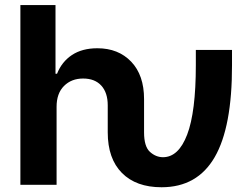

<svg xmlns="http://www.w3.org/2000/svg" viewBox="-20 -748 1021 777"><path d="M633.8 9.8Q530.8 9.8 473.4 -48.1Q416 -106 416 -212.4V-321.8Q416 -373 389.9 -401.6Q363.8 -430.2 316.4 -430.2Q269 -430.2 239 -400.1Q209 -370.1 209 -315.9V0H62.5V-727.5H204.6V-449.7H210.9Q230 -498 271.2 -525.4Q312.5 -552.7 374 -552.7Q459 -552.7 511 -498.3Q563 -443.8 563 -347.2V-212.4Q563 -154.8 586.9 -133.3Q610.8 -111.8 639.6 -111.8Q702.6 -111.8 737.5 -203.4Q772.5 -294.9 772.5 -484.4V-545.9H918.9V-484.4Q919.4 -233.9 848.9 -112.1Q778.3 9.8 633.8 9.8Z"/></svg>

Font: Inter
Style: Bold
Weight: 700
Designer: Rasmus Andersson
Foundry: rsms
Version: Version 4.001;git-9221beed3